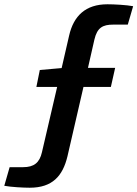

<svg xmlns="http://www.w3.org/2000/svg" viewBox="-122 -721 642 897"><path d="M407 -606H475L500 -692C469 -698 411 -701 380 -701C278 -701 222 -647 201 -555L166 -403L64 -394L48 -315H145L74 -10C63 39 37 60 -14 60H-77L-102 147C-70 153 -13 156 17 156C123 156 171 101 193 10L268 -315H396L416 -404H289L319 -536C332 -592 358 -606 407 -606Z"/></svg>

Font: Exo 2 Semi Bold
Style: Italic
Weight: 600
Italic angle: -8°
Designer: Natanael Gama
Version: Version 1.001;PS 001.001;hotconv 1.0.88;makeotf.lib2.5.64775